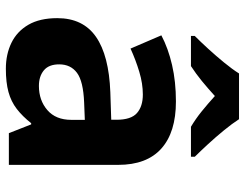

<svg xmlns="http://www.w3.org/2000/svg" viewBox="-108 -698 816 639"><g transform="rotate(90 299.5 -378.0)"><path d="M317.3 -556Q419.6 -556 473.9 -507.5Q528.2 -459 528.2 -363.8V0H422.7L393.5 -74.2H389.5Q366.5 -45.2 342 -26.3Q317.5 -7.4 285.7 1.3Q253.9 10 208.3 10Q160.3 10 122.1 -8.5Q83.9 -27.1 61.9 -65Q39.9 -102.9 39.9 -161.2Q39.9 -246.7 102 -289.9Q164.1 -333.1 286.5 -337.7L378.1 -340.7V-358.1Q378.1 -406.7 355.8 -426.3Q333.6 -445.9 294 -445.9Q257.5 -445.9 218.3 -434Q179 -422.2 141.2 -404.9L97.1 -507.5Q140 -530.2 195.6 -543.1Q251.3 -556 317.3 -556ZM320.7 -250.5Q250 -247.7 221.9 -226.7Q193.7 -205.7 193.7 -167.5Q193.7 -132.9 213.6 -116.5Q233.5 -100 265.5 -100Q313.4 -100 345.9 -128.1Q378.4 -156.1 378.4 -207.9V-252.8ZM376.2 -766Q390.7 -743.4 413.2 -715.9Q435.7 -688.4 459.6 -662.5Q483.5 -636.6 501.2 -618.8V-606H401.4Q375.4 -621.4 350.5 -641.5Q325.5 -661.7 299.1 -685.6Q272.7 -661.7 249.1 -642.3Q225.5 -623 199.5 -606H99.2V-618.8Q118.2 -637.6 141.7 -663.3Q165.2 -689 187.5 -716.2Q209.8 -743.4 224 -766Z"/></g></svg>

Font: Noto Sans Khmer UI
Style: Regular
Weight: 400
Designer: Danh Hong and the Monotype Design Team
Foundry: Monotype Imaging Inc.
Version: Version 2.002